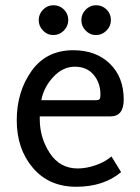

<svg xmlns="http://www.w3.org/2000/svg" viewBox="-20 -701 534 734"><path d="M260 -509Q347 -509 400 -457.5Q453 -406 453 -320Q453 -256 402 -256H132V-246Q132 -174 170.5 -115.5Q209 -57 277 -57Q310 -57 346 -69.5Q382 -82 406 -103L443 -43Q376 13 271.5 13Q167 13 105.5 -59.5Q44 -132 44 -241Q44 -350 100.5 -429.5Q157 -509 260 -509ZM144.5 -584Q128 -601 128 -624Q128 -647 144.5 -664Q161 -681 184.5 -681Q208 -681 224.5 -664.5Q241 -648 241 -624.5Q241 -601 224 -584Q207 -567 184 -567Q161 -567 144.5 -584ZM138 -318H347Q358 -318 361 -322.5Q364 -327 364 -339Q364 -384 338 -415Q312 -446 266 -446Q220 -446 183.5 -406.5Q147 -367 138 -318ZM307.5 -584Q291 -601 291 -624Q291 -647 307.5 -664Q324 -681 347.5 -681Q371 -681 387.5 -664.5Q404 -648 404 -624.5Q404 -601 387 -584Q370 -567 347 -567Q324 -567 307.5 -584Z"/></svg>

Font: Rosario
Style: Regular
Weight: 400
Designer: Hector Gatti
Foundry: Omnibus-Type
Version: Version 1.002